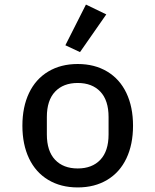

<svg xmlns="http://www.w3.org/2000/svg" viewBox="-20 -808 680 840"><path d="M78 -258Q78 -340 107 -401Q136 -462 191 -495Q246 -528 320 -528Q394 -528 449 -495Q504 -462 533 -401Q562 -340 562 -258Q562 -176 533 -115Q504 -54 449 -21Q394 12 320 12Q246 12 191 -21Q136 -54 107 -115Q78 -176 78 -258ZM320 -71Q383 -71 419 -109Q455 -147 455 -220V-296Q455 -369 419 -407Q383 -445 320 -445Q257 -445 221 -407Q185 -369 185 -296V-220Q185 -147 221 -109Q257 -71 320 -71ZM330 -580 266 -610 356 -788 445 -745Z"/></svg>

Font: Writer Medium
Style: Regular
Weight: 500
Monospace: yes
Designer: Mike Abbink, Paul van der Laan, Pieter van Rosmalen
Foundry: Bold Monday
Version: Version 2.001 2020